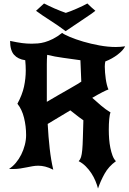

<svg xmlns="http://www.w3.org/2000/svg" viewBox="-20 -965 739 1103"><path d="M646 -39Q604 -9 580.5 33.5Q557 76 543 118Q538 98 528.5 75Q519 52 505 30.5Q491 9 472.5 -9.5Q454 -28 432 -39Q441 -48 445.5 -62.5Q450 -77 452.5 -103.5Q455 -130 456 -171Q457 -212 459 -274Q455 -276 432.5 -293Q410 -310 384 -331Q349 -310 315.5 -290Q282 -270 254 -253Q258 -178 265.5 -111.5Q273 -45 286 10Q260 -3 239.5 -8Q219 -13 200 -13Q183 -13 166.5 -10Q150 -7 132.5 -3.5Q115 0 96 3Q77 6 54 6Q49 6 43 6Q37 6 32 5Q53 -8 71 -29.5Q89 -51 102 -77Q115 -103 122.5 -132Q130 -161 130 -189Q130 -240 118 -288.5Q106 -337 80 -369Q108 -421 118 -467.5Q128 -514 128 -560Q128 -587 125 -619Q83 -625 60.5 -650.5Q38 -676 38 -730Q80 -721 107 -717.5Q134 -714 162 -714Q178 -714 197 -715.5Q216 -717 237.5 -723Q259 -729 284 -741.5Q309 -754 337 -776Q348 -767 381 -753Q414 -739 458 -726Q502 -713 551.5 -704Q601 -695 645 -695Q659 -695 672 -696Q685 -697 699 -699Q688 -676 656 -651.5Q624 -627 585 -612Q582 -598 582 -582Q582 -566 583.5 -548Q585 -530 587.5 -512Q590 -494 594 -478Q598 -462 603 -451Q593 -448 568.5 -435.5Q544 -423 510 -403Q533 -382 560 -359Q587 -336 615 -319Q610 -308 607.5 -281Q605 -254 605 -219Q605 -193 607 -166.5Q609 -140 614 -115.5Q619 -91 626.5 -71Q634 -51 646 -39ZM442 -619Q388 -627 342 -633Q296 -639 251 -650Q249 -625 249 -596Q249 -567 249 -537V-459V-380Q281 -399 315 -418.5Q349 -438 378 -454.5Q407 -471 426 -482.5Q445 -494 447 -496ZM528 -903Q514 -891 468.5 -861Q423 -831 357 -786Q315 -818 268.5 -847.5Q222 -877 187 -903Q202 -916 209.5 -923.5Q217 -931 233 -945Q245 -939 260.5 -931.5Q276 -924 293 -916.5Q310 -909 327 -902.5Q344 -896 358 -891Q371 -895 387.5 -901.5Q404 -908 421 -915.5Q438 -923 454 -930.5Q470 -938 482 -945Q497 -931 505 -923Q513 -915 528 -903Z"/></svg>

Font: New Rocker
Style: Regular
Weight: 400
Designer: Pablo Impallari, Brenda Gallo, Rodrigo Fuenzalida
Foundry: Pablo Impallari, Brenda Gallo, Rodrigo Fuenzalida
Version: Version 1.000; ttfautohint (v0.93) -l 8 -r 50 -G 200 -x 14 -